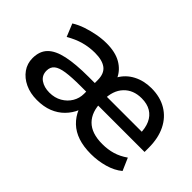

<svg xmlns="http://www.w3.org/2000/svg" viewBox="-69 -801 1105 1105"><g transform="rotate(45 484.0 -248.5)"><path d="M259 9Q205 9 162.5 -11Q120 -31 95.5 -65.5Q71 -100 71 -144Q71 -201 103.5 -234Q136 -267 203.5 -281.5Q271 -296 375 -296H448V-226H381Q308 -226 263.5 -219.5Q219 -213 199 -196.5Q179 -180 179 -150Q179 -112 208 -92Q237 -72 280 -72Q323 -72 356 -91Q389 -110 407.5 -141Q426 -172 426 -208V-319Q426 -373 395 -396.5Q364 -420 304 -420Q258 -420 214 -408Q170 -396 124 -369L92 -447Q122 -466 159 -478.5Q196 -491 235.5 -498.5Q275 -506 313 -506Q384 -506 430 -479.5Q476 -453 497 -407H492Q519 -455 568 -480.5Q617 -506 678 -506Q749 -506 801 -475Q853 -444 881 -387Q909 -330 909 -252V-218H513V-289H834L816 -271Q816 -319 800.5 -353.5Q785 -388 754.5 -406.5Q724 -425 679 -425Q611 -425 570.5 -382Q530 -339 530 -262V-247Q530 -166 573.5 -122Q617 -78 704 -78Q750 -78 788.5 -89.5Q827 -101 864 -127L897 -51Q861 -21 808 -6Q755 9 699 9Q639 9 594 -6Q549 -21 517.5 -51Q486 -81 469 -122H472Q456 -84 426.5 -54Q397 -24 355.5 -7.5Q314 9 259 9Z"/></g></svg>

Font: Nunito Sans 8pt SemiBold
Style: Regular
Weight: 600
Version: Version 3.101;gftools[0.9.27]